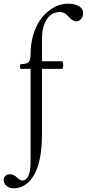

<svg xmlns="http://www.w3.org/2000/svg" viewBox="-71 -748 469 1037"><path d="M1 269Q-20 269 -35.4 256.3Q-50.8 243.7 -50.8 224.1Q-50.8 210 -41.3 201.4Q-31.7 192.9 -19 192.9Q2.9 192.9 20 210Q38.6 227.1 47.9 227.1Q94.2 227.1 94.2 124V-376H43.9Q36.6 -376 36.6 -388.9Q36.6 -401.9 43.9 -401.9Q72.8 -401.9 83.5 -412.6Q94.2 -423.3 94.2 -453.1Q94.2 -555.2 139.2 -629.9Q163.6 -670.4 205.6 -699.2Q247.6 -728 298.8 -728Q332 -728 355 -714.8Q377.9 -701.7 377.9 -676.8Q377.9 -657.7 366.7 -645.3Q355.5 -632.8 341.8 -632.8Q321.3 -632.8 298.8 -658.2Q278.3 -683.1 254.9 -683.1Q206.1 -683.1 180.9 -642.3Q155.8 -601.6 155.8 -543V-417H264.2Q270 -417 270 -396.5Q270 -376 264.2 -376H155.8V-25.9Q155.8 121.1 113.8 195.8Q71.3 269 1 269Z"/></svg>

Font: Junicode SmCond Light
Style: Regular
Weight: 300
Width: 4
Designer: Peter S. Baker
Version: Version 2.206